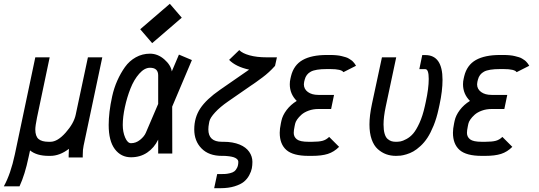

<svg xmlns="http://www.w3.org/2000/svg" viewBox="-81 -798 2802 998"><path d="M277.3 -24.4Q229.5 12.2 180.7 12.2H171.9Q109.9 12.2 75.2 -16.1L67.4 19.5Q48.8 108.9 20.5 170.4H-61Q-25.4 106 -3.9 4.9L102.5 -500H177.2L111.3 -186.5Q102.5 -142.6 102.5 -125.5Q102.5 -89.8 119.4 -75.4Q136.2 -61 171.9 -61H180.7Q218.3 -61 260.7 -109.1Q303.2 -157.2 312.5 -201.7L376 -500H450.7L353.5 -40.5Q349.1 -21.5 349.1 8.3V20.5H275.9V8.3Q275.9 -8.3 277.3 -24.4Z M710 -573.7 647.9 -646 801.8 -778.3 863.8 -706.1ZM557.1 -148.4Q557.1 -111.8 569.6 -82.8Q582 -53.7 600.1 -53.7Q625.5 -53.7 647 -71Q668.5 -88.4 676.8 -107.4L741.2 -257.8V-406.2Q741.2 -445.8 698.7 -445.8Q669.9 -445.8 642.6 -414.8Q615.2 -383.8 597.2 -337.9Q579.1 -292 568.1 -241Q557.1 -189.9 557.1 -148.4ZM741.2 -72.3Q720.7 -29.8 684.3 -5.1Q647.9 19.5 600.1 19.5Q547.9 19.5 515.9 -22.9Q483.9 -65.4 483.9 -148.4Q483.9 -180.7 488.3 -217.8Q492.7 -254.9 502.2 -297.9Q511.7 -340.8 528.8 -379.2Q545.9 -417.5 568.6 -449.5Q591.3 -481.4 625 -500.2Q658.7 -519 698.7 -519Q739.3 -519 773.2 -489.3Q807.1 -459.5 812 -426.8L849.1 -514.2L916.5 -485.8L814 -243.7L814.5 0H741.2Z M1157.7 43.5Q1157.7 34.7 1150.1 28.3Q1142.6 22 1132.8 19Q1123 16.1 1110.4 14.4Q1097.7 12.7 1091.8 12.5Q1085.9 12.2 1081.1 12.2H1072.3Q1004.4 12.2 966.6 -26.4Q928.7 -64.9 928.7 -125.5Q928.7 -187 960 -234.4Q991.2 -281.7 1063 -331.5L1213.9 -436Q1144.5 -451.2 1109.9 -486.8L1162.6 -537.6Q1178.2 -521 1215.8 -510.5Q1253.4 -500 1305.7 -500H1358.4L1348.6 -455.6L1332 -438Q1325.2 -431.2 1317.1 -423.6Q1309.1 -416 1300 -408.7Q1291 -401.4 1283.2 -395.5Q1275.4 -389.6 1265.1 -382.3Q1254.9 -375 1249.8 -371.1Q1244.6 -367.2 1235.1 -360.8Q1225.6 -354.5 1224.1 -353.5L1105 -271Q1062.5 -241.7 1036.9 -213.6Q1011.2 -185.5 1007.3 -167L1005.4 -157.2Q1002 -140.6 1002 -125.5Q1002 -61 1072.3 -61H1081.1Q1129.4 -61 1165 -46.4Q1197.8 -32.7 1214.4 -8.8Q1231 15.1 1231 43.5Q1231 61 1228 76.9Q1225.1 92.8 1214.6 112.5Q1204.1 132.3 1187 146.5Q1169.9 160.6 1138.4 170.4Q1106.9 180.2 1064.9 180.2H1032.2L1047.9 106.9H1064.9Q1081.1 106.9 1091.1 106.2Q1101.1 105.5 1115.2 102.1Q1129.4 98.6 1137.5 92.3Q1145.5 85.9 1151.6 73.5Q1157.7 61 1157.7 43.5Z M1704.1 -422.9Q1693.8 -439 1636.2 -439H1617.7Q1559.1 -439 1534.4 -425.5Q1509.8 -412.1 1502.9 -384.3L1500 -372.6Q1498.5 -366.2 1498.5 -359.9Q1498.5 -335 1519.3 -319.8Q1540 -304.7 1573.7 -304.7H1655.3L1640.1 -231.4H1573.7Q1546.4 -231.4 1523.2 -222.9Q1500 -214.4 1485.8 -201.7Q1471.7 -189 1463.4 -176.8Q1455.1 -164.6 1453.1 -154.8L1450.2 -141.1Q1445.8 -120.1 1445.8 -107.4Q1445.8 -86.4 1462.2 -73.7Q1478.5 -61 1522.5 -61H1541Q1576.7 -61 1595.7 -66.2Q1614.7 -71.3 1629.9 -86.4L1681.6 -34.7Q1655.3 -8.3 1623 2Q1590.8 12.2 1541 12.2H1522.5Q1442.4 12.2 1407.7 -18.3Q1373 -48.8 1373 -107.9Q1373 -128.4 1378.9 -156.7L1381.8 -170.4Q1387.7 -198.2 1408.7 -226.1Q1429.7 -253.9 1461.4 -273.4Q1425.3 -309.6 1425.3 -359.9Q1425.3 -375.5 1428.7 -389.2L1431.6 -401.9Q1445.8 -460 1492.2 -486.1Q1538.6 -512.2 1617.7 -512.2H1636.2Q1653.3 -512.2 1668.5 -510.7Q1683.6 -509.3 1695.1 -506.3Q1706.5 -503.4 1715.8 -500.7Q1725.1 -498 1732.7 -493.2Q1740.2 -488.3 1745.1 -485.1Q1750 -481.9 1754.9 -476.3Q1759.8 -470.7 1761.5 -468.5Q1763.2 -466.3 1766.6 -460.9L1769.5 -456.1Z M1923.8 -242.7Q1912.6 -189.5 1912.6 -150.9Q1912.6 -122.1 1918.2 -103Q1923.8 -84 1934.1 -75.4Q1944.3 -66.9 1954.1 -64Q1963.9 -61 1977.1 -61Q1989.7 -61 2001 -63Q2012.2 -64.9 2031.5 -75.2Q2050.8 -85.4 2066.7 -103.8Q2082.5 -122.1 2099.4 -158.9Q2116.2 -195.8 2127.4 -246.6L2132.3 -269Q2147.5 -338.4 2147.5 -387.7Q2147.5 -438.5 2129.9 -438.5H2098.6L2113.8 -511.7H2129.9Q2219.2 -511.7 2219.2 -383.3Q2219.2 -325.7 2203.6 -253.4L2198.7 -231Q2188.5 -183.6 2172.9 -145.3Q2157.2 -106.9 2140.9 -82Q2124.5 -57.1 2104.5 -38.8Q2084.5 -20.5 2067.6 -11Q2050.8 -1.5 2031.7 4.2Q2012.7 9.8 2001 11Q1989.3 12.2 1977.1 12.2Q1949.7 12.2 1926.3 3.7Q1902.8 -4.9 1882.6 -22.9Q1862.3 -41 1850.8 -73.7Q1839.4 -106.4 1839.4 -150.9Q1839.4 -196.8 1852.5 -258.3L1904.3 -500H1978.5Z M2604.5 -422.9Q2594.2 -439 2536.6 -439H2518.1Q2459.5 -439 2434.8 -425.5Q2410.2 -412.1 2403.3 -384.3L2400.4 -372.6Q2398.9 -366.2 2398.9 -359.9Q2398.9 -335 2419.7 -319.8Q2440.4 -304.7 2474.1 -304.7H2555.7L2540.5 -231.4H2474.1Q2446.8 -231.4 2423.6 -222.9Q2400.4 -214.4 2386.2 -201.7Q2372.1 -189 2363.8 -176.8Q2355.5 -164.6 2353.5 -154.8L2350.6 -141.1Q2346.2 -120.1 2346.2 -107.4Q2346.2 -86.4 2362.5 -73.7Q2378.9 -61 2422.9 -61H2441.4Q2477.1 -61 2496.1 -66.2Q2515.1 -71.3 2530.3 -86.4L2582 -34.7Q2555.7 -8.3 2523.4 2Q2491.2 12.2 2441.4 12.2H2422.9Q2342.8 12.2 2308.1 -18.3Q2273.4 -48.8 2273.4 -107.9Q2273.4 -128.4 2279.3 -156.7L2282.2 -170.4Q2288.1 -198.2 2309.1 -226.1Q2330.1 -253.9 2361.8 -273.4Q2325.7 -309.6 2325.7 -359.9Q2325.7 -375.5 2329.1 -389.2L2332 -401.9Q2346.2 -460 2392.6 -486.1Q2439 -512.2 2518.1 -512.2H2536.6Q2553.7 -512.2 2568.8 -510.7Q2584 -509.3 2595.5 -506.3Q2606.9 -503.4 2616.2 -500.7Q2625.5 -498 2633.1 -493.2Q2640.6 -488.3 2645.5 -485.1Q2650.4 -481.9 2655.3 -476.3Q2660.2 -470.7 2661.9 -468.5Q2663.6 -466.3 2667 -460.9L2669.9 -456.1Z"/></svg>

Font: Anka/Coder Narrow
Style: Italic
Weight: 400
Width: 3
Italic angle: -12°
Monospace: yes
Version: Version 001.100